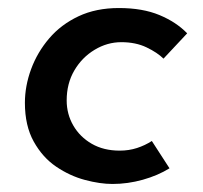

<svg xmlns="http://www.w3.org/2000/svg" viewBox="-20 -447 505 478"><path d="M402 -28Q373 -10 335.5 0.5Q298 11 260 11Q229 11 191.5 1Q154 -9 120 -32Q86 -55 64 -94.5Q42 -134 42 -191Q42 -233 57.5 -275Q73 -317 102.5 -351.5Q132 -386 175.5 -406.5Q219 -427 276 -427Q335 -427 377 -409.5Q419 -392 446 -364L387 -301Q372 -316 345 -329Q318 -342 282 -342Q247 -342 215.5 -323Q184 -304 165 -271.5Q146 -239 146 -197Q146 -163 162.5 -134.5Q179 -106 208.5 -89Q238 -72 278 -72Q301 -72 321 -78.5Q341 -85 358 -96Z"/></svg>

Font: Josefin Sans Thin Medium
Style: Italic
Weight: 500
Italic angle: -7°
Version: Version 2.000